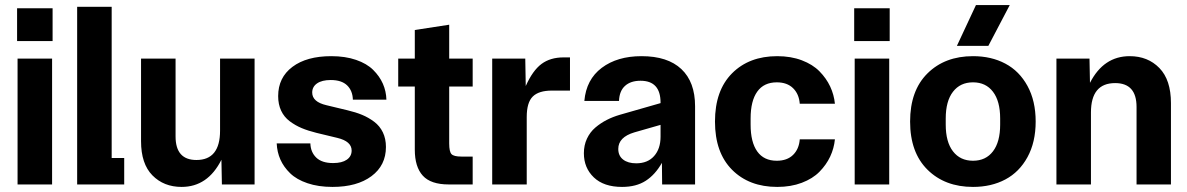

<svg xmlns="http://www.w3.org/2000/svg" viewBox="-20 -733 4719 763"><path d="M49.8 0V-500H187V0ZM47.9 -569.8H189V-700.2H47.9Z M286.6 0V-706.1H423.8V-105H473.6V0Z M701.7 9.8Q630.9 9.8 585.7 -36.1Q540.5 -82 540.5 -171.9V-500H677.7V-190.9Q677.7 -97.2 760.7 -97.2Q854.5 -97.2 854.5 -213.9V-500H991.7V0H861.8L859.9 -98.1Q805.7 9.8 701.7 9.8Z M1237.3 -205.1Q1204.1 -213.4 1179 -223.9Q1153.8 -234.4 1131.3 -251.2Q1108.9 -268.1 1097.2 -293.2Q1085.4 -318.4 1085.4 -351.1Q1085.4 -424.8 1142.1 -467.3Q1198.7 -509.8 1296.4 -509.8Q1352.1 -509.8 1394.8 -495.1Q1437.5 -480.5 1462.9 -455.3Q1488.3 -430.2 1501.5 -400.4Q1514.6 -370.6 1515.6 -336.9H1382.3Q1381.3 -372.6 1359.4 -393.8Q1337.4 -415 1294.4 -415Q1259.3 -415 1240 -401.6Q1220.7 -388.2 1220.7 -365.2Q1220.7 -328.1 1277.3 -314.9L1360.4 -294.9Q1393.6 -287.1 1418.9 -276.6Q1444.3 -266.1 1466.8 -249.3Q1489.3 -232.4 1501.5 -207Q1513.7 -181.6 1513.7 -148.9Q1513.7 -75.7 1456.3 -33Q1398.9 9.8 1301.3 9.8Q1245.1 9.8 1201.9 -4.9Q1158.7 -19.5 1133.1 -44.4Q1107.4 -69.3 1094.2 -99.1Q1081.1 -128.9 1079.6 -163.1H1213.4Q1214.4 -128.4 1236.8 -106.7Q1259.3 -85 1303.7 -85Q1338.9 -85 1358.2 -98.4Q1377.4 -111.8 1377.4 -134.8Q1377.4 -171.4 1320.3 -185.1Z M1763.2 0Q1691.9 0 1660.2 -34.9Q1628.4 -69.8 1628.4 -138.2V-389.2H1562.5V-500H1628.4V-613.8L1765.1 -634.8V-500H1858.4V-389.2H1765.1V-163.1Q1765.1 -129.9 1774.4 -120.4Q1783.7 -110.8 1813.5 -110.8H1858.4V0Z M1936 0V-500H2067.4L2069.3 -391.1Q2096.7 -452.6 2131.8 -478.8Q2167 -504.9 2219.2 -504.9H2245.1V-373H2173.3Q2121.1 -373 2097.2 -349.4Q2073.2 -325.7 2073.2 -268.1V0Z M2452.1 9.8Q2379.4 9.8 2339.8 -28.1Q2300.3 -65.9 2300.3 -124Q2300.3 -155.8 2312.5 -181.9Q2324.7 -208 2345.9 -226.1Q2367.2 -244.1 2391.1 -256.3Q2415 -268.6 2443.4 -276.9L2605 -323.2V-325.2Q2605 -412.1 2525.4 -412.1Q2486.3 -412.1 2463.9 -391.8Q2441.4 -371.6 2439.9 -332H2302.2Q2309.6 -417 2371.3 -463.4Q2433.1 -509.8 2529.3 -509.8Q2633.3 -509.8 2687.7 -458.5Q2742.2 -407.2 2742.2 -311V0H2611.3L2610.4 -85.9Q2584 -39.1 2546.1 -14.6Q2508.3 9.8 2452.1 9.8ZM2437 -141.1Q2437 -113.8 2456.3 -98.9Q2475.6 -84 2508.3 -84Q2553.7 -84 2579.3 -112.8Q2605 -141.6 2605 -189.9V-236.8L2501 -207Q2437 -188 2437 -141.1Z M3068.8 9.8Q2957 9.8 2889.2 -58.3Q2821.3 -126.5 2821.3 -250Q2821.3 -373.5 2889.2 -441.7Q2957 -509.8 3068.8 -509.8Q3123 -509.8 3166.3 -493.4Q3209.5 -477.1 3236.6 -449.5Q3263.7 -421.9 3279.1 -389.2Q3294.4 -356.4 3297.9 -320.8H3158.2Q3155.3 -359.4 3131.6 -382.6Q3107.9 -405.8 3066.9 -405.8Q3015.6 -405.8 2989.3 -368.9Q2962.9 -332 2962.9 -262.2V-237.8Q2962.9 -168 2989.3 -131.1Q3015.6 -94.2 3066.9 -94.2Q3107.9 -94.2 3131.6 -117.4Q3155.3 -140.6 3158.2 -179.2H3297.9Q3294.4 -143.6 3279.1 -110.8Q3263.7 -78.1 3236.6 -50.5Q3209.5 -22.9 3166.3 -6.6Q3123 9.8 3068.8 9.8Z M3376.5 0V-500H3513.7V0ZM3374.5 -569.8H3515.6V-700.2H3374.5Z M3846.7 9.8Q3734.9 9.8 3665.8 -58.6Q3596.7 -127 3596.7 -250Q3596.7 -373 3665.8 -441.4Q3734.9 -509.8 3846.7 -509.8Q3919.4 -509.8 3975.1 -480.2Q4030.8 -450.7 4063.2 -391.4Q4095.7 -332 4095.7 -250Q4095.7 -168 4063.2 -108.6Q4030.8 -49.3 3975.1 -19.8Q3919.4 9.8 3846.7 9.8ZM3738.3 -237.8Q3738.3 -168.9 3767.1 -131.6Q3795.9 -94.2 3846.7 -94.2Q3897.5 -94.2 3926 -131.6Q3954.6 -168.9 3954.6 -237.8V-262.2Q3954.6 -331.1 3926 -368.4Q3897.5 -405.8 3846.7 -405.8Q3795.9 -405.8 3767.1 -368.4Q3738.3 -331.1 3738.3 -262.2ZM3782.7 -550.8 3858.4 -712.9H3992.7L3907.7 -550.8Z M4178.2 0V-500H4309.6L4311.5 -403.8Q4365.7 -509.8 4469.2 -509.8Q4541.5 -509.8 4587.4 -462.6Q4633.3 -415.5 4633.3 -323.2V0H4496.6V-308.1Q4496.6 -402.8 4411.6 -402.8Q4315.4 -402.8 4315.4 -286.1V0Z"/></svg>

Font: TASA Orbiter Deck
Style: Bold
Weight: 700
Designer: Weizhong Zhang
Version: Version 1.000;Glyphs 3.1.2 (3151)